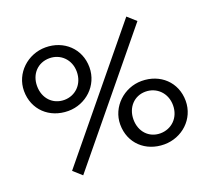

<svg xmlns="http://www.w3.org/2000/svg" viewBox="-123 -861 1125 1031"><g transform="rotate(-20 440.0 -346.0)"><path d="M185 15 742 -664 694 -707 137 -28ZM41 -519C41 -412 121 -337 229 -337C329 -337 415 -415 415 -519C415 -626 333 -700 229 -700C127 -700 41 -620 41 -519ZM116 -520C116 -589 163 -638 229 -638C292 -638 343 -590 343 -520C343 -449 292 -400 229 -400C163 -400 116 -450 116 -520ZM465 -173C465 -66 545 8 652 8C753 8 839 -69 839 -173C839 -280 758 -354 652 -354C552 -354 465 -274 465 -173ZM541 -174C541 -243 588 -293 652 -293C716 -293 767 -244 767 -174C767 -103 716 -55 652 -55C588 -55 541 -104 541 -174Z"/></g></svg>

Font: TPK Tissa Web Quiz
Style: Regular
Weight: 400
Designer: Jacques Le Bailly, Suppakit Chalermlarp | Katatrad Co.,Ltd.
Foundry: Jacques Le Bailly, Cadson Demak Co.,Ltd.
Version: Version 5.000;Glyphs 3.1.2 (3151)